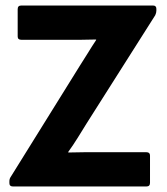

<svg xmlns="http://www.w3.org/2000/svg" viewBox="-20 -675 604 695"><path d="M27 0Q14 0 14 -12V-19Q14 -28 19 -35L269 -437Q284 -460 298 -483Q312 -506 328 -530V-532Q301 -531 273.5 -531Q246 -531 219 -531H57Q44 -531 44 -543V-642Q44 -655 57 -655H534Q546 -655 546 -643V-636Q546 -629 542 -620L294 -229Q278 -203 261.5 -176.5Q245 -150 227 -125V-123Q256 -124 285.5 -124Q315 -124 345 -124H510Q523 -124 523 -112V-13Q523 0 510 0Z"/></svg>

Font: Sofia Sans ExtraBold
Style: Regular
Weight: 800
Designer: Botio Nikoltchev, Ani Petrova
Foundry: lettersoup
Version: Version 4.101; ttfautohint (v1.8.4.7-5d5b)